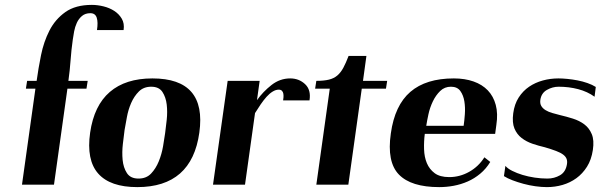

<svg xmlns="http://www.w3.org/2000/svg" viewBox="-20 -756 2459 786"><path d="M70 0 125 -393H86L91 -425H130Q137 -476 148 -530.5Q159 -585 182.5 -631Q206 -677 247.5 -706.5Q289 -736 356 -736Q379 -736 403.5 -730Q428 -724 447.5 -711.5Q467 -699 478.5 -679.5Q490 -660 486 -633H377Q382 -665 376 -683.5Q370 -702 350 -702Q329 -702 315.5 -690.5Q302 -679 294.5 -662.5Q287 -646 283.5 -627.5Q280 -609 278 -594Q272 -552 269 -510Q266 -468 260 -425H339L334 -393H256L201 0Z M349 -213Q365 -324 429.5 -379.5Q494 -435 604 -435Q827 -435 796 -213Q765 10 542 10Q431 10 382 -45.5Q333 -101 349 -213ZM547 -25Q579 -25 598.5 -45.5Q618 -66 630 -95.5Q642 -125 647.5 -157Q653 -189 656 -211Q659 -233 662.5 -265.5Q666 -298 662.5 -328Q659 -358 645 -379.5Q631 -401 599 -401Q568 -401 548.5 -381.5Q529 -362 517 -334.5Q505 -307 499.5 -276.5Q494 -246 490 -224Q487 -201 483 -167Q479 -133 482 -101.5Q485 -70 499.5 -47.5Q514 -25 547 -25Z M852 0 912 -425H1043L1032 -346Q1057 -381 1091.5 -408Q1126 -435 1168 -435Q1204 -435 1229 -411.5Q1254 -388 1247 -345H1139Q1140 -350 1140.5 -357.5Q1141 -365 1140 -372Q1139 -379 1134.5 -384Q1130 -389 1121 -389Q1109 -389 1096 -381Q1083 -373 1071 -359.5Q1059 -346 1047 -328.5Q1035 -311 1024 -293L983 0Z M1270 -393 1275 -425Q1306 -425 1326.5 -430Q1347 -435 1361 -447Q1375 -459 1385.5 -478.5Q1396 -498 1407 -527H1480L1466 -425H1565L1560 -393H1461L1406 0H1275L1330 -393Z M1838 -435Q1883 -435 1918.5 -422.5Q1954 -410 1977 -386Q2000 -362 2009.5 -326.5Q2019 -291 2012 -245L2007 -208H1719Q1715 -177 1716 -145Q1717 -113 1727.5 -88Q1738 -63 1759.5 -47Q1781 -31 1819 -31Q1862 -31 1900.5 -52.5Q1939 -74 1963 -112L1987 -93Q1970 -65 1946 -45Q1922 -25 1894.5 -13Q1867 -1 1837.5 4.5Q1808 10 1778 10Q1663 10 1613 -41.5Q1563 -93 1580 -210Q1596 -325 1660 -380Q1724 -435 1838 -435ZM1878 -241Q1881 -261 1883 -288.5Q1885 -316 1881 -341Q1877 -366 1864.5 -383.5Q1852 -401 1826 -401Q1800 -401 1782 -383.5Q1764 -366 1752 -341Q1740 -316 1734 -288.5Q1728 -261 1725 -241Z M2049 -77Q2058 -66 2077 -56.5Q2096 -47 2119 -40Q2142 -33 2168.5 -29Q2195 -25 2221 -25Q2249 -25 2272.5 -38.5Q2296 -52 2301 -84Q2303 -96 2299.5 -105.5Q2296 -115 2285.5 -123Q2275 -131 2256.5 -138Q2238 -145 2211 -153Q2185 -159 2160 -167.5Q2135 -176 2115.5 -191Q2096 -206 2086 -230Q2076 -254 2081 -292Q2086 -330 2103.5 -357Q2121 -384 2146 -401Q2171 -418 2202 -426.5Q2233 -435 2266 -435Q2282 -435 2302.5 -433Q2323 -431 2344 -427Q2365 -423 2385 -416Q2405 -409 2419 -400L2414 -360Q2385 -381 2347 -391Q2309 -401 2267 -401Q2242 -401 2219 -388Q2196 -375 2192 -347Q2190 -332 2196 -322Q2202 -312 2213.5 -305Q2225 -298 2240.5 -293.5Q2256 -289 2272 -285Q2298 -279 2325 -270.5Q2352 -262 2372 -247Q2392 -232 2402.5 -207Q2413 -182 2407 -142Q2401 -102 2383 -73.5Q2365 -45 2339.5 -26.5Q2314 -8 2283 1Q2252 10 2219 10Q2197 10 2172 6.5Q2147 3 2123 -3.5Q2099 -10 2078 -18Q2057 -26 2043 -35Z"/></svg>

Font: Gamine
Style: Bold Italic
Weight: 700
Designer: Tapiwanashe Sebastian Garikayi
Version: Version 1.000